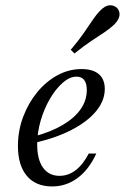

<svg xmlns="http://www.w3.org/2000/svg" viewBox="-20 -683 465 715"><path d="M174.2 11.3Q112.9 11.3 79.8 -28.2Q46.8 -67.7 46.8 -139.5Q46.8 -196 66.1 -247.6Q85.5 -299.2 118.5 -339.5Q151.6 -379.8 194 -402.8Q236.3 -425.8 283.9 -425.8Q325.8 -425.8 348 -406.9Q370.2 -387.9 370.2 -351.6Q370.2 -308.1 337.9 -269Q305.6 -229.8 246.4 -199.2Q187.1 -168.5 106.5 -150.8L107.3 -175Q170.2 -191.9 213.7 -217.7Q257.3 -243.5 280.2 -276.2Q303.2 -308.9 303.2 -347.6Q303.2 -372.6 293.5 -385.1Q283.9 -397.6 265.3 -397.6Q239.5 -397.6 213.7 -375Q187.9 -352.4 166.1 -315.3Q144.4 -278.2 131.5 -233.9Q118.5 -189.5 118.5 -145.2Q118.5 -88.7 140.3 -58.5Q162.1 -28.2 201.6 -28.2Q233.9 -28.2 261.3 -48.8Q288.7 -69.4 310.5 -111.3H338.7Q311.3 -51.6 269 -20.2Q226.6 11.3 174.2 11.3ZM257.3 -483.9 243.5 -497.6Q273.4 -533.1 292.3 -560.5Q311.3 -587.9 325 -608.5Q338.7 -629 353.2 -643.5Q371 -662.1 387.5 -663.3Q404 -664.5 416.1 -653.2Q426.6 -641.9 425 -625.8Q423.4 -609.7 404.8 -591.1Q390.3 -577.4 370.2 -563.7Q350 -550 322.2 -531.9Q294.4 -513.7 257.3 -483.9Z"/></svg>

Font: Playfair 5pt SemiExpanded Light Light
Style: Italic
Weight: 300
Italic angle: -15.6°
Version: Version 2.203